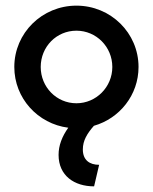

<svg xmlns="http://www.w3.org/2000/svg" viewBox="-20 -448 547 687"><path d="M316.7 218.8 334.7 141.7C300.7 141.7 276.4 125 276.4 86.8C276.4 54.9 291.7 29.9 316 2.1C408.3 -24.3 475.7 -108.3 475.7 -208.3C475.7 -329.9 376.4 -427.8 253.5 -427.8C130.6 -427.8 31.2 -329.9 31.2 -208.3C31.2 -96.5 115.3 -4.9 224.3 9C202.1 40.3 189.6 72.2 189.6 106.2C189.6 180.6 245.8 218.8 316.7 218.8ZM253.5 -78.5C181.9 -78.5 125.7 -136.8 125.7 -208.3C125.7 -280.6 181.9 -338.2 253.5 -338.2C324.3 -338.2 381.9 -280.6 381.9 -208.3C381.9 -136.8 324.3 -78.5 253.5 -78.5Z"/></svg>

Font: Afacad Medium
Style: Regular
Weight: 500
Designer: Kristian Moeller
Foundry: Dicotype
Version: Version 1.000